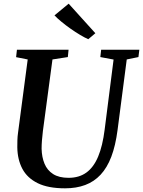

<svg xmlns="http://www.w3.org/2000/svg" viewBox="-20 -1013 777 1043"><path d="M668.5 -690 618.5 -306Q607.5 -222 584.8 -162Q562 -102 526.5 -64Q491 -26 442.8 -8Q394.5 10 333.5 10Q241.5 10 184.8 -18Q128 -46 101.5 -96Q75 -146 74 -212.5Q74 -231 74.5 -251Q75 -271 78 -292L130.5 -690L67.5 -702.5L72 -743H352.5L348.5 -703L265 -690L213 -301Q209.5 -273.5 207.8 -249.2Q206 -225 206 -205Q207 -159.5 221.8 -123.8Q236.5 -88 268.5 -67.5Q300.5 -47 352.5 -47Q410 -47 449.5 -75.8Q489 -104.5 513.2 -162.5Q537.5 -220.5 548.5 -309L597 -689.5L525 -703L529.5 -743H737L732 -703ZM459.5 -800Q440 -808.5 414.5 -823.8Q389 -839 362.8 -857.5Q336.5 -876 313.8 -894.8Q291 -913.5 276 -929.5L353 -993L498 -832.5Z"/></svg>

Font: Merriweather 48pt SemiBold
Style: Italic
Weight: 600
Italic angle: -7.8°
Designer: Eben Sorkin
Foundry: Eben Sorkin
Version: Version 2.101